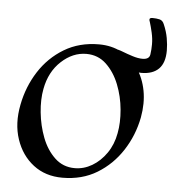

<svg xmlns="http://www.w3.org/2000/svg" viewBox="-45 -599 598 652"><g transform="rotate(5 253.5 -272.5)"><path d="M191 11Q133 11 92 -20.5Q51 -52 33 -105.5Q15 -159 28 -224Q40 -286 73 -337.5Q106 -389 157.5 -420Q209 -451 276 -451Q319 -451 353 -433Q387 -415 409.5 -382.5Q432 -350 440 -307.5Q448 -265 439 -216Q427 -154 393.5 -102.5Q360 -51 309 -20Q258 11 191 11ZM230 -25Q261 -25 289 -41.5Q317 -58 337.5 -87.5Q358 -117 365 -156Q372 -192 368 -236.5Q364 -281 348 -321.5Q332 -362 304 -388.5Q276 -415 236 -415Q190 -415 151 -379Q112 -343 101 -284Q94 -248 98.5 -203.5Q103 -159 118.5 -118.5Q134 -78 162 -51.5Q190 -25 230 -25ZM266 -440Q276 -440 296 -440Q316 -440 331 -440Q341 -440 357.5 -433.5Q374 -427 393 -421Q412 -415 427 -415Q450 -415 452.5 -432Q455 -449 455 -467Q455 -486 450.5 -506Q446 -526 441 -542Q439 -546 439 -550Q439 -556 449 -556Q462 -556 473 -553.5Q484 -551 489 -538Q499 -515 503 -492.5Q507 -470 507 -450Q507 -408 486.5 -387.5Q466 -367 427 -367Q404 -367 375 -379Q346 -391 317.5 -408.5Q289 -426 266 -440Z"/></g></svg>

Font: Young Serif Light
Style: Italic
Weight: 300
Italic angle: -10.979°
Designer: Bastien Sozeau
Foundry: NBR — Bastien Sozeau
Version: Version 5.001